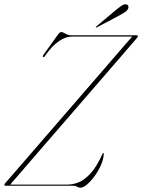

<svg xmlns="http://www.w3.org/2000/svg" viewBox="-20 -864 662 893"><path d="M325 0H7Q0.5 0 0.5 -5Q1 -8 5 -13Q12.5 -21.5 39.5 -52.5Q66.5 -83.5 107 -130.5Q147.5 -177.5 196.5 -234Q245.5 -290.5 297.2 -350.2Q349 -410 398.2 -467Q447.5 -524 488.8 -571.8Q530 -619.5 558 -651.8Q586 -684 595 -694H314.5Q285.5 -694 253.5 -672.2Q221.5 -650.5 189 -603.5Q184.5 -595.5 180 -600Q177 -603 182 -609L250.5 -704.5Q259 -715 265 -715Q272 -715 284 -707.5Q296 -700 311.5 -700H614.5Q621.5 -700 621.5 -695.5Q621 -693 619.5 -691.2Q618 -689.5 616.5 -687Q613.5 -683.5 589.2 -655.2Q565 -627 525.5 -581.2Q486 -535.5 437.2 -479.2Q388.5 -423 336 -362.2Q283.5 -301.5 232.8 -243Q182 -184.5 139.2 -135Q96.5 -85.5 67 -51.2Q37.5 -17 27.5 -5.5H295Q317 -5.5 343.8 -15.2Q370.5 -25 399.5 -55.5Q428.5 -86 456.5 -148Q459.5 -153.5 461 -153Q463.5 -153 462.5 -149Q462 -125 450.2 -97.8Q438.5 -70.5 420.8 -46Q403 -21.5 385 -6.2Q367 9 353.5 9Q345 9 338.5 4.5Q332 0 325 0ZM518 -816.5Q534.5 -830 546 -837.8Q557.5 -845.5 567 -843.5Q575 -842 576.8 -836.2Q578.5 -830.5 576 -824Q572 -814.5 561.2 -807.5Q550.5 -800.5 536 -792.5L431 -737Q426.5 -735 425.5 -736.5Q425 -738.5 428.5 -741.5Z"/></svg>

Font: Fraunces 144pt S000 Thin
Style: Italic
Weight: 100
Italic angle: -16°
Version: Version 1.000; ttfautohint (v1.8.3)